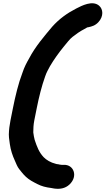

<svg xmlns="http://www.w3.org/2000/svg" viewBox="-20 -786 656 1193"><path d="M375.9 238.5H365.2L350.8 236.7C348.6 236.2 339.7 233.5 332.4 233.5C331.7 233.5 328.2 232.2 326.4 231.8C295.2 224.5 266.7 207.1 251.2 190.6C222.7 160.4 210.1 126.9 195.5 83.3C191.3 69.5 189.3 52.8 186.8 36.6C186.8 15.8 187.8 -11.7 193.1 -38L208.3 -114C221.9 -182.5 239.3 -252.2 260.5 -311.1C269.8 -338.5 278.1 -350.4 290.7 -374.9C314.4 -415.4 346.1 -459.4 375.5 -495.4C393.6 -517 413.7 -544.2 430.5 -556.7C453.6 -574.6 477.4 -591.9 501.7 -604.1C515.7 -611.1 520.8 -616.5 526.1 -616.5C526.8 -616.5 528 -616.6 528.9 -616.8C551.7 -621.7 572.2 -627.5 591.7 -648.7C624.7 -684.8 621.5 -729.3 595.2 -751.2C554.4 -785.2 488.6 -751.1 453.1 -732.8C397.3 -704.2 347.7 -668.5 304.3 -619.9C255.4 -561.3 199.5 -497.4 160.4 -422.1C145 -395.1 131.8 -371.1 119.1 -332.9C94.2 -267.9 75.2 -188.9 60.1 -113L45.1 -38C39 -7.3 35.6 20.4 34.9 49.4C35.4 79.1 39.2 86.8 41.2 109.7C46.1 146.5 58.5 182.3 72.2 211.9C80.3 230 87.2 249.7 99.3 264.8L114.5 283.8C130.9 304.4 148.5 321.9 173.8 337C186.1 344.4 201.5 352.3 211.4 357.3C238.5 371.3 263.7 377.7 299.8 382.4L316.1 385.4C351.1 390.5 385 385.4 411.4 360.7C467.3 308.6 437.2 234.5 375.9 238.5Z"/></svg>

Font: Smoothie
Style: SeBdIt
Weight: 600
Foundry: Cannot Into Space Fonts
Version: Version 0.8